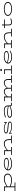

<svg xmlns="http://www.w3.org/2000/svg" viewBox="5362 -6102 958 11722"><g transform="rotate(-90 5841.0 -241.0)"><path d="M1103 -256Q1103 -174 1049.5 -113Q996 -52 905.5 -19.5Q815 13 707 13Q506 13 324 -79V171H563V218H41V171H269V-424H41V-471H324V-308Q444 -392 556.5 -438Q669 -484 786 -484Q881 -484 952.5 -457Q1024 -430 1063.5 -378.5Q1103 -327 1103 -256ZM1047 -254Q1047 -308 1015 -349Q983 -390 923 -412.5Q863 -435 781 -435Q680 -435 563 -390Q446 -345 324 -264V-122Q410 -83 508 -58Q606 -33 703 -35Q798 -34 876.5 -61Q955 -88 1001 -138.5Q1047 -189 1047 -254Z M2085 -88Q2004 -39 1911 -13Q1818 13 1695 13Q1584 13 1493 -15.5Q1402 -44 1349.5 -98Q1297 -152 1297 -227Q1297 -306 1356 -364Q1415 -422 1513.5 -453Q1612 -484 1725 -484Q1880 -484 1972 -442.5Q2064 -401 2064 -328Q2064 -254 1978.5 -218Q1893 -182 1748 -182Q1558 -182 1353 -251Q1351 -237 1351 -228Q1351 -170 1395.5 -126Q1440 -82 1518 -57.5Q1596 -33 1695 -33Q1808 -31 1897 -56Q1986 -81 2063 -129ZM1364 -286Q1548 -227 1748 -227Q2010 -227 2010 -328Q2010 -381 1934.5 -410.5Q1859 -440 1728 -440Q1601 -440 1498.5 -399Q1396 -358 1364 -286Z M3424 -47V0H2952V-47H3152V-177Q3152 -289 3101.5 -361.5Q3051 -434 2925 -434Q2820 -434 2722 -379.5Q2624 -325 2528 -245V-47H2727V0H2243V-47H2473V-424H2243V-471H2528V-293Q2624 -375 2722.5 -429.5Q2821 -484 2930 -484Q3077 -484 3141.5 -397Q3206 -310 3206 -174V-47Z M4280 -118Q4280 -53 4201 -20Q4122 13 3974 13Q3858 13 3755.5 -20Q3653 -53 3592 -105V0H3547V-180L3559 -182Q3624 -107 3737 -68Q3850 -29 3977 -29Q4226 -29 4226 -115Q4226 -146 4195 -164Q4164 -182 4095 -192Q4026 -202 3901 -209Q3718 -219 3636 -252Q3554 -285 3554 -349Q3554 -412 3626.5 -448Q3699 -484 3845 -484Q3958 -484 4052.5 -452Q4147 -420 4210 -365V-471H4255V-292L4244 -290Q4173 -367 4069.5 -405Q3966 -443 3842 -443Q3729 -443 3669 -419.5Q3609 -396 3609 -352Q3609 -324 3638.5 -306Q3668 -288 3735.5 -276.5Q3803 -265 3918 -259Q4051 -251 4128 -236Q4205 -221 4242.5 -193Q4280 -165 4280 -118Z M5443 -24Q5393 13 5334 13Q5288 13 5255.5 -15Q5223 -43 5214 -91Q5112 -41 4997 -14Q4882 13 4773 13Q4647 13 4579.5 -23.5Q4512 -60 4512 -127Q4512 -201 4596 -241Q4680 -281 4830 -281Q5012 -281 5211 -235V-248Q5211 -337 5143 -387.5Q5075 -438 4935 -438Q4842 -438 4747.5 -419Q4653 -400 4541 -365L4528 -411Q4747 -484 4941 -484Q5101 -484 5182 -421Q5263 -358 5263 -249V-133Q5263 -85 5285.5 -60Q5308 -35 5341 -35Q5384 -35 5423 -64ZM4780 -34Q4879 -34 4992.5 -59Q5106 -84 5211 -130V-198Q5028 -236 4830 -236Q4707 -236 4638 -208Q4569 -180 4569 -130Q4569 -83 4623 -58.5Q4677 -34 4780 -34Z M7103 -47V0H6648V-47H6822V-206Q6822 -314 6783.5 -374.5Q6745 -435 6645 -435Q6558 -435 6485.5 -386.5Q6413 -338 6340 -252Q6342 -222 6342 -205V-47H6515V0H6116V-47H6289V-206Q6289 -314 6250 -374.5Q6211 -435 6113 -435Q6026 -435 5955 -388Q5884 -341 5811 -255V-47H5983V0H5526V-47H5756V-424H5526V-471H5811V-306Q5871 -385 5949 -434.5Q6027 -484 6117 -484Q6303 -484 6335 -295Q6395 -378 6475.5 -431Q6556 -484 6649 -484Q6877 -484 6877 -205V-47Z M7359 -652Q7359 -673 7378.5 -686.5Q7398 -700 7430 -700Q7463 -700 7482 -686.5Q7501 -673 7501 -652Q7501 -631 7482.5 -618Q7464 -605 7430 -605Q7398 -605 7378.5 -618Q7359 -631 7359 -652ZM7699 -47V0H7186V-47H7416V-424H7186V-471H7471V-47Z M8608 -88Q8527 -39 8434 -13Q8341 13 8218 13Q8107 13 8016 -15.5Q7925 -44 7872.5 -98Q7820 -152 7820 -227Q7820 -306 7879 -364Q7938 -422 8036.5 -453Q8135 -484 8248 -484Q8403 -484 8495 -442.5Q8587 -401 8587 -328Q8587 -254 8501.5 -218Q8416 -182 8271 -182Q8081 -182 7876 -251Q7874 -237 7874 -228Q7874 -170 7918.5 -126Q7963 -82 8041 -57.5Q8119 -33 8218 -33Q8331 -31 8420 -56Q8509 -81 8586 -129ZM7887 -286Q8071 -227 8271 -227Q8533 -227 8533 -328Q8533 -381 8457.5 -410.5Q8382 -440 8251 -440Q8124 -440 8021.5 -399Q7919 -358 7887 -286Z M9947 -47V0H9475V-47H9675V-177Q9675 -289 9624.5 -361.5Q9574 -434 9448 -434Q9343 -434 9245 -379.5Q9147 -325 9051 -245V-47H9250V0H8766V-47H8996V-424H8766V-471H9051V-293Q9147 -375 9245.5 -429.5Q9344 -484 9453 -484Q9600 -484 9664.5 -397Q9729 -310 9729 -174V-47Z M10580 -48Q10456 13 10341 13Q10151 13 10151 -177V-424H9984V-471H10151V-602H10206V-471H10514V-424H10206V-177Q10206 -103 10241 -69.5Q10276 -36 10341 -36Q10453 -36 10559 -91Z M10732 -237Q10732 -315 10788 -370.5Q10844 -426 10941 -454.5Q11038 -483 11158 -484Q11278 -484 11375 -455.5Q11472 -427 11528.5 -371Q11585 -315 11585 -237Q11585 -160 11528.5 -103.5Q11472 -47 11375 -17Q11278 13 11158 13Q11039 13 10942 -17Q10845 -47 10788.5 -103.5Q10732 -160 10732 -237ZM11529 -237Q11529 -300 11481 -345.5Q11433 -391 11348.5 -414Q11264 -437 11158 -437Q11052 -436 10968 -413Q10884 -390 10836 -345Q10788 -300 10788 -237Q10788 -175 10836.5 -129Q10885 -83 10969 -58.5Q11053 -34 11158 -34Q11264 -34 11348 -58.5Q11432 -83 11480.5 -129Q11529 -175 11529 -237Z"/></g></svg>

Font: BioRhyme Expanded Light
Style: Regular
Weight: 300
Width: 7
Designer: Aoife Mooney
Foundry: Aoife Mooney Type
Version: Version 1.001